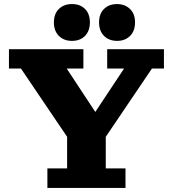

<svg xmlns="http://www.w3.org/2000/svg" viewBox="-20 -924 850 944"><path d="M317 -241 83 -587H24V-682H390V-587H308L470 -341H427L590 -587H507V-682H786V-587H727L493 -241ZM213 0V-96H310V-352H500V-96H597V0ZM556 -723Q516 -723 491.5 -747.5Q467 -772 467 -814Q467 -856 491.5 -880Q516 -904 555 -904Q594 -904 619 -880Q644 -856 644 -814Q644 -772 619.5 -747.5Q595 -723 556 -723ZM334 -723Q294 -723 269.5 -747.5Q245 -772 245 -814Q245 -856 269.5 -880Q294 -904 334 -904Q374 -904 398 -880Q422 -856 422 -814Q422 -772 398 -747.5Q374 -723 334 -723Z"/></svg>

Font: Montagu Slab 24pt
Style: Bold
Weight: 700
Designer: Florian Karsten
Foundry: Florian Karsten
Version: Version 1.000